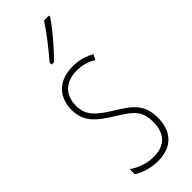

<svg xmlns="http://www.w3.org/2000/svg" viewBox="-256 -788 824 824"><g transform="rotate(-45 156.0 -376.5)"><path d="M257 -756V-763H227C193 -711 161 -671 116 -618V-606H130C169 -643 224 -707 257 -756ZM278 -123C278 -210 228 -239 162 -280C98 -320 65 -349 65 -407C65 -475 109 -512 174 -512C206 -512 240 -503 262 -487L275 -510C249 -527 213 -537 175 -537C82 -537 39 -479 39 -408C39 -330 90 -296 157 -254C216 -217 251 -195 251 -125C251 -56 217 -16 147 -16C105 -16 65 -31 36 -52V-21C59 -6 98 10 147 10C235 10 278 -43 278 -123Z"/></g></svg>

Font: Noto Sans Myanmar ExtraCondensed Thin
Style: Regular
Weight: 100
Width: 2
Designer: Monotype Design Team
Foundry: Monotype Imaging Inc.
Version: Version 2.107